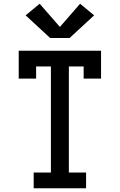

<svg xmlns="http://www.w3.org/2000/svg" viewBox="-20 -1006 640 1026"><path d="M160 0V-84H252V-651H173V-586H80V-735H520V-586H427V-651H348V-84H440V0ZM248 -803 117 -924 192 -986 300 -862 408 -986 483 -924 352 -803Z"/></svg>

Font: Iosevka Curly Slab MdEx
Style: Regular
Weight: 500
Width: 7
Monospace: yes
Designer: Belleve Invis
Foundry: Belleve Invis
Version: Version 11.1.0; ttfautohint (v1.8.3)